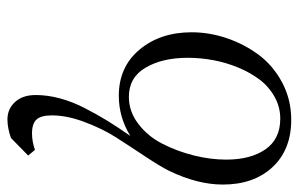

<svg xmlns="http://www.w3.org/2000/svg" viewBox="-162 -330 795 511"><g transform="rotate(90 235.5 -74.5)"><path d="M65.9 -187Q65.9 -233.9 81.5 -280.3Q97.2 -326.7 125.7 -365.2Q154.3 -403.8 199.7 -428Q245.1 -452.1 298.8 -452.1Q378.4 -452.1 424.8 -402.3Q471.2 -352.5 471.2 -270Q471.2 -202.1 434.1 -126Q423.3 -104 395.3 -61.8Q367.2 -19.5 345.2 14.9Q323.2 49.3 305.2 96.7Q287.1 144 287.1 185.1Q287.1 213.9 298.1 225.8Q309.1 237.8 335 237.8Q356.4 237.8 378.9 230L394 248L347.2 293.9Q320.3 303.2 297.9 303.2Q270 303.2 251.5 283Q232.9 262.7 232.9 228Q232.9 196.8 241.7 163.8Q250.5 130.9 267.8 97.2Q285.2 63.5 301.3 37.4Q317.4 11.2 341.8 -23.9Q292 6.8 234.9 6.8Q158.2 6.8 112.1 -48.3Q65.9 -103.5 65.9 -187ZM133.8 -176.8Q133.8 -109.4 159.9 -64.7Q186 -20 237.8 -20Q276.9 -20 309.8 -45.2Q342.8 -70.3 362.8 -109.6Q382.8 -148.9 393.8 -193.1Q404.8 -237.3 404.8 -278.8Q404.8 -344.2 377.4 -383.5Q350.1 -422.9 295.9 -422.9Q264.6 -422.9 237.5 -407.7Q210.4 -392.6 191.7 -367.7Q172.9 -342.8 159.7 -310.8Q146.5 -278.8 140.1 -244.6Q133.8 -210.4 133.8 -176.8Z"/></g></svg>

Font: Dehuti Alt
Style: Italic
Weight: 400
Version: Version 1.2